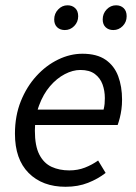

<svg xmlns="http://www.w3.org/2000/svg" viewBox="-20 -704 521 736"><path d="M231.4 12Q142.6 12 89.9 -40.8Q37.3 -93.5 37.3 -191.4Q37.3 -260 59.8 -316Q82.3 -372 119.7 -412.8Q157 -453.6 203 -475.8Q248.9 -498 296.1 -498Q351.4 -498 384.8 -474.9Q418.1 -451.9 433 -412.1Q447.9 -372.2 447.9 -322Q447.9 -302.3 445.5 -284.8Q443.1 -267.2 439.2 -251.9Q435.3 -236.7 431 -224.8H94.4L102.2 -283.9H377.1Q380.1 -296.5 381 -306.1Q381.9 -315.7 381.9 -328Q381.9 -355.9 373.1 -380.4Q364.2 -405 343.6 -420.4Q323 -435.8 288 -435.8Q259 -435.8 228.2 -419.7Q197.4 -403.6 171.6 -373.5Q145.8 -343.3 129.8 -300Q113.7 -256.7 113.7 -203.2Q113.7 -144.5 130.9 -111.3Q148.1 -78.1 177.9 -64.4Q207.7 -50.8 245.6 -50.8Q278.1 -50.8 305.5 -61.5Q332.8 -72.1 356.1 -88.7L384.9 -41.2Q356 -18.4 317.5 -3.2Q279 12 231.4 12ZM228.5 -588.8Q210.6 -588.8 199.2 -599.4Q187.8 -610.1 187.8 -629.5Q187.8 -652 203 -667.8Q218.1 -683.7 238.9 -683.7Q256.8 -683.7 268.2 -672.8Q279.7 -661.9 279.7 -641.7Q279.7 -619.7 264.5 -604.2Q249.4 -588.8 228.5 -588.8ZM414.4 -588.8Q396.5 -588.8 385.1 -599.4Q373.7 -610.1 373.7 -629.5Q373.7 -652 388.8 -667.8Q404 -683.7 424.8 -683.7Q442.7 -683.7 454.1 -672.8Q465.5 -661.9 465.5 -641.7Q465.5 -619.7 450.4 -604.2Q435.2 -588.8 414.4 -588.8Z"/></svg>

Font: Source Sans 3 VF
Style: Italic
Weight: 200
Italic angle: -11°
Designer: Paul D. Hunt
Foundry: Adobe Systems Incorporated
Version: Version 3.042;hotconv 1.0.118;makeotfexe 2.5.65603